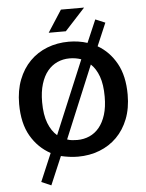

<svg xmlns="http://www.w3.org/2000/svg" viewBox="-63 -874 824 1082"><g transform="rotate(-5 349.0 -333.0)"><path d="M340 -700H243L323 -824H454ZM511 -752 566 -729 511 -600Q577 -562 616.5 -491Q656 -420 656 -314Q656 -237 632.5 -177Q609 -117 567.5 -75.5Q526 -34 469.5 -12Q413 10 347 10Q322 10 297 6.5Q272 3 251 -2L183 158L128 134L195 -24Q125 -62 83.5 -133.5Q42 -205 42 -314Q42 -391 65.5 -451.5Q89 -512 130.5 -554Q172 -596 228.5 -618Q285 -640 351 -640Q378 -640 405 -636Q432 -632 456 -624ZM172 -314Q172 -242 190.5 -194.5Q209 -147 240 -121L413 -535Q382 -546 347 -546Q310 -546 278 -531.5Q246 -517 222.5 -488.5Q199 -460 185.5 -416Q172 -372 172 -314ZM351 -84Q388 -84 420 -98Q452 -112 475.5 -140.5Q499 -169 512.5 -212Q526 -255 526 -314Q526 -383 509.5 -428.5Q493 -474 464 -501L294 -92Q308 -87 322 -85.5Q336 -84 351 -84Z"/></g></svg>

Font: Mukta SemiBold
Style: Regular
Weight: 600
Designer: Girish Dalvi and Yashodeep Gholap
Foundry: Ek Type
Version: Version 2.538;PS 1.002;hotconv 16.6.51;makeotf.lib2.5.65220;